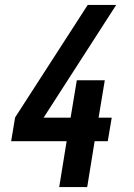

<svg xmlns="http://www.w3.org/2000/svg" viewBox="-20 -755 540 775"><path d="M219 0 249 -185H25L41 -281L334 -735H449L156 -280H265L290 -431H403L378 -280H431L415 -185H362L332 0Z"/></svg>

Font: Iosevka Term Curly Oblique
Style: Bold
Weight: 700
Italic angle: -9°
Designer: Belleve Invis
Foundry: Belleve Invis
Version: Version 32.3.0